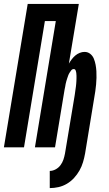

<svg xmlns="http://www.w3.org/2000/svg" viewBox="-37 -755 557 984"><path d="M218 209V121Q233 121 248 113Q263 105 273 91.5Q283 78 288 63Q293 48 296 32L346 -268Q347 -275 348 -282.5Q349 -290 350 -297Q351 -304 352 -311Q353 -318 353.5 -325Q354 -332 354.5 -339Q355 -346 355 -353Q355 -360 355 -367Q355 -374 354 -381Q353 -388 350.5 -394.5Q348 -401 341 -401Q333 -401 328 -394.5Q323 -388 319 -381.5Q315 -375 312.5 -368Q310 -361 307.5 -353.5Q305 -346 303 -339Q301 -332 299.5 -325Q298 -318 297 -310.5Q296 -303 294 -296L245 0H142L249 -647H193L86 0H-17L105 -735H367L316 -429Q323 -441 331 -451.5Q339 -462 349 -470.5Q359 -479 371.5 -484Q384 -489 396 -489Q413 -489 425.5 -479Q438 -469 444 -454Q450 -439 453 -423Q456 -407 457 -390Q458 -373 457.5 -356Q457 -339 455.5 -322Q454 -305 451.5 -288Q449 -271 446 -254L399 32Q395 54 388.5 76Q382 98 370.5 118.5Q359 139 342.5 157Q326 175 305.5 187Q285 199 262.5 204Q240 209 218 209Z"/></svg>

Font: Iosevka SS04
Style: Bold Italic
Weight: 700
Italic angle: -9°
Monospace: yes
Designer: Belleve Invis
Foundry: Belleve Invis
Version: Version 19.0.0; ttfautohint (v1.8.4)